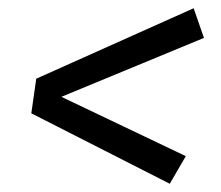

<svg xmlns="http://www.w3.org/2000/svg" viewBox="-20 -566 536 466"><path d="M475 -474 129 -331 431 -187 392 -120 56 -291 68 -375 450 -546Z"/></svg>

Font: Fira Sans Book
Style: Italic
Weight: 350
Italic angle: -8°
Designer: bBox Type GmbH & Carrois Corporate GbR & Edenspiekermann AG
Foundry: bBox Type GmbH & Carrois Corporate GbR & Edenspiekermann AG
Version: Version 4.301